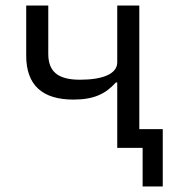

<svg xmlns="http://www.w3.org/2000/svg" viewBox="-20 -536 640 696"><path d="M497 140H570V-68H485V-516H405V-310C405 -267 350 -247 270 -247C189 -247 155 -277 155 -341V-516H75V-334C75 -227 134 -175 246 -175C321 -175 363 -196 400 -237H405V0H497Z"/></svg>

Font: IBM Mono
Style: Regular
Weight: 400
Monospace: yes
Designer: Mike Abbink, Paul van der Laan, Pieter van Rosmalen
Foundry: Bold Monday
Version: Version 2.3